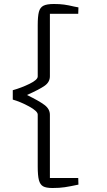

<svg xmlns="http://www.w3.org/2000/svg" viewBox="-20 -855 535 962"><path d="M44 -356V-403Q87 -415 128 -435Q169 -455 169 -472V-728Q169 -774 175 -796Q181 -818 198 -826.5Q215 -835 250 -835Q279 -835 301 -832Q323 -829 352 -822L373 -818L372 -786H230V-473Q230 -444 204 -425.5Q178 -407 115 -379Q175 -350 202.5 -329.5Q230 -309 230 -280V37H372L373 70Q331 79 304.5 83Q278 87 243 87Q211 87 196 78.5Q181 70 175 47.5Q169 25 169 -21V-281Q169 -298 126 -321.5Q83 -345 44 -356Z"/></svg>

Font: Martel UltraLight
Style: Regular
Weight: 250
Designer: Dan Reynolds
Foundry: Dan Reynolds
Version: Version 1.001; ttfautohint (v1.1) -l 5 -r 5 -G 72 -x 0 -D la